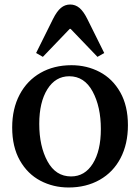

<svg xmlns="http://www.w3.org/2000/svg" viewBox="-20 -821 622 851"><path d="M297 -532Q365 -532 422 -502Q479 -472 513 -412Q547 -352 547 -266Q547 -183 514.5 -120.5Q482 -58 422 -24Q362 10 284 10Q216 10 159 -20Q102 -50 68 -110Q34 -170 34 -256Q34 -339 67 -401.5Q100 -464 159.5 -498Q219 -532 297 -532ZM295 -39Q356 -39 391.5 -96Q427 -153 427 -249Q427 -348 390.5 -415.5Q354 -483 287 -483Q226 -483 190 -425.5Q154 -368 154 -272Q154 -173 190.5 -106Q227 -39 295 -39ZM291 -801Q314 -801 332 -786Q350 -771 367 -737L442 -586L412 -569L293 -693H289L170 -569L140 -586L215 -737Q232 -771 250 -786Q268 -801 291 -801Z"/></svg>

Font: Minipax
Style: Bold
Weight: 500
Designer: Raphaël Ronot, Igor Stepanchenko (Cyrillic)
Foundry: steppetype
Version: Version 1.002